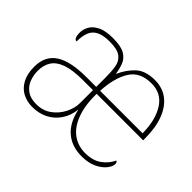

<svg xmlns="http://www.w3.org/2000/svg" viewBox="-109 -766 1001 1001"><g transform="rotate(45 391.5 -266.0)"><path d="M197 10Q158 10 126 -6.5Q94 -23 75 -58Q56 -93 56 -146Q56 -225 112.5 -262.5Q169 -300 290 -300H359V-371Q359 -414 353.5 -446.5Q348 -479 323.5 -498Q299 -517 242 -517Q193 -517 166 -502.5Q139 -488 129 -460.5Q119 -433 119 -395Q109 -395 103.5 -406Q98 -417 98 -441Q98 -462 110 -485.5Q122 -509 153.5 -525.5Q185 -542 242 -542Q301 -542 329.5 -525Q358 -508 368.5 -480Q379 -452 384 -420Q406 -471 443.5 -506.5Q481 -542 551 -542Q606 -542 646 -512Q686 -482 707.5 -425.5Q729 -369 729 -290V-276H386Q385 -190 407 -131.5Q429 -73 469 -44Q509 -15 561 -15Q618 -15 653 -40.5Q688 -66 705 -103Q710 -100 712 -96Q714 -92 714 -85Q714 -68 696.5 -45.5Q679 -23 645 -6.5Q611 10 560 10Q488 10 440.5 -31Q393 -72 377 -151Q371 -101 346.5 -65Q322 -29 284 -9.5Q246 10 197 10ZM201 -15Q250 -15 285 -40.5Q320 -66 339.5 -104.5Q359 -143 359 -181V-276H287Q209 -276 165 -260Q121 -244 102.5 -214.5Q84 -185 84 -145Q84 -111 95.5 -81.5Q107 -52 133 -33.5Q159 -15 201 -15ZM701 -300Q700 -397 662 -457Q624 -517 550 -517Q466 -517 429.5 -458Q393 -399 388 -300Z"/></g></svg>

Font: Noto Serif Ethiopic Thin
Style: Regular
Weight: 250
Version: Version 2.102